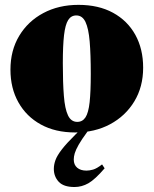

<svg xmlns="http://www.w3.org/2000/svg" viewBox="-20 -530 632 790"><path d="M298 -28.5Q319.5 -28.5 331.8 -47.2Q344 -66 348.8 -109.5Q353.5 -153 353.5 -225.5Q353.5 -305.5 349 -359Q344.5 -412.5 331.8 -439.5Q319 -466.5 294 -466.5Q272.5 -466.5 260.5 -447.5Q248.5 -428.5 243.5 -385.5Q238.5 -342.5 238.5 -269.5Q238.5 -189.5 242.8 -135.8Q247 -82 259.8 -55.2Q272.5 -28.5 298 -28.5ZM289 15Q207.5 15 148 -17.8Q88.5 -50.5 55.8 -108.8Q23 -167 23 -243.5Q23 -322.5 59 -382.5Q95 -442.5 158.2 -476.2Q221.5 -510 303 -510Q385.5 -510 445 -477.5Q504.5 -445 536.8 -386.8Q569 -328.5 569 -251.5Q569 -172.5 532.5 -112.5Q496 -52.5 433 -18.8Q370 15 289 15ZM339.5 12Q315.5 44.5 303.5 65.8Q291.5 87 287.5 100.8Q283.5 114.5 283.5 126.5Q283.5 148 297.5 160Q311.5 172 336 172Q348 172 363 167.8Q378 163.5 400 146.5L410.5 162.5Q371 208.5 343.8 224Q316.5 239.5 286.5 239.5Q241.5 239.5 221.5 217.8Q201.5 196 201.5 165Q201.5 147.5 208.2 128.8Q215 110 234.5 84.8Q254 59.5 291.5 22.5L358.5 -43H381Z"/></svg>

Font: Newsreader 60pt ExtraBold
Style: Regular
Weight: 800
Designer: Hugues Gentile
Foundry: Production Type
Version: Version 1.003